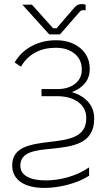

<svg xmlns="http://www.w3.org/2000/svg" viewBox="-20 -723 525 944"><path d="M222 -554H275L371 -664C377 -671 381 -673 390 -673C394 -673 398 -673 401 -672V-700C396 -702 389 -703 383 -703C366 -703 357 -698 346 -686L258 -584H241L137 -700H90ZM418 100C356 143 276 164 205 164C127 164 80 139 80 92C80 23 153 16 235 8C333 -2 443 -14 443 -138V-143C443 -202 403 -250 333 -270C390 -291 421 -331 421 -381V-388C421 -468 352 -525 258 -525H253C171 -525 93 -487 52 -416L83 -395C119 -458 181 -488 251 -488H256C331 -488 382 -445 382 -384V-378C382 -324 335 -285 263 -285H184V-250H262C349 -250 404 -206 404 -145V-140C404 -46 314 -36 223 -25C132 -14 40 -2 40 90C40 163 102 201 199 201C269 201 361 179 418 141Z"/></svg>

Font: Fixel Display ExtraLight
Style: Regular
Weight: 200
Designer: AlfaBravo + MacPaw
Foundry: Kyrylo Tkachov, Marchela Mozhyna, Serhii Makarenko, Maria Weinstein, Zakhar Kryvoshyya
Version: Version 1.211